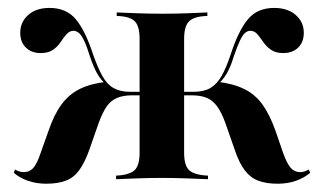

<svg xmlns="http://www.w3.org/2000/svg" viewBox="-20 -448 809 480"><path d="M674.2 11.3Q645.2 11.3 625.4 3.6Q605.6 -4 591.9 -22.2Q578.2 -40.3 567.7 -71L543.5 -140.3Q533.9 -166.9 523 -181.9Q512.1 -196.8 497.2 -203.2Q482.3 -209.7 458.9 -209.7H422.6V-218.5H464.5Q489.5 -218.5 505.6 -227.8Q521.8 -237.1 533.5 -257.3Q545.2 -277.4 556.5 -311.3Q575.8 -371 599.6 -399.6Q623.4 -428.2 665.3 -428.2Q699.2 -428.2 719.4 -410.5Q739.5 -392.7 739.5 -366.1Q739.5 -342.7 725.4 -329Q711.3 -315.3 687.9 -315.3Q669.4 -315.3 657.7 -323.4Q646 -331.5 638.3 -342.7Q630.6 -354 623.4 -362.5Q616.1 -371 605.6 -371Q599.2 -371 593.1 -366.1Q587.1 -361.3 580.2 -347.2Q573.4 -333.1 563.7 -304.8Q556.5 -280.6 546.8 -264.1Q537.1 -247.6 524.2 -237.1V-243.5Q563.7 -238.7 590.7 -225.4Q617.7 -212.1 635.9 -187.1Q654 -162.1 668.5 -121.8L687.9 -65.3Q697.6 -38.7 706.9 -28.2Q716.1 -17.7 730.6 -17.7Q741.1 -17.7 751.6 -24.2L755.6 -16.1Q740.3 -3.2 719.8 4Q699.2 11.3 674.2 11.3ZM95.2 11.3Q71 11.3 50 4Q29 -3.2 14.5 -16.1L17.7 -24.2Q28.2 -17.7 39.5 -17.7Q54 -17.7 63.3 -28.2Q72.6 -38.7 81.5 -65.3L101.6 -121.8Q115.3 -162.1 133.9 -187.1Q152.4 -212.1 179 -225.4Q205.6 -238.7 246 -243.5L245.2 -237.1Q232.3 -247.6 223 -264.1Q213.7 -280.6 205.6 -304.8Q196.8 -333.1 189.9 -347.2Q183.1 -361.3 176.6 -366.1Q170.2 -371 163.7 -371Q154 -371 146.4 -362.5Q138.7 -354 131.5 -342.7Q124.2 -331.5 112.5 -323.4Q100.8 -315.3 81.5 -315.3Q58.9 -315.3 44.8 -329Q30.6 -342.7 30.6 -366.1Q30.6 -392.7 50.4 -410.5Q70.2 -428.2 104 -428.2Q146 -428.2 169.8 -399.6Q193.5 -371 212.9 -311.3Q225 -277.4 236.3 -257.3Q247.6 -237.1 264.1 -227.8Q280.6 -218.5 304.8 -218.5H346.8V-209.7H310.5Q287.9 -209.7 272.6 -203.2Q257.3 -196.8 246.8 -181.9Q236.3 -166.9 226.6 -140.3L202.4 -71Q191.1 -40.3 177.8 -22.2Q164.5 -4 144.8 3.6Q125 11.3 95.2 11.3ZM270.2 0V-8.9Q303.2 -10.5 316.1 -22.2Q329 -33.9 329 -66.1V-350.8Q329 -383.1 316.5 -395.2Q304 -407.3 271.8 -408.1V-416.9Q288.7 -416.1 321.8 -414.9Q354.8 -413.7 387.1 -413.7Q419.4 -413.7 450.4 -414.9Q481.5 -416.1 498.4 -416.9V-408.1Q466.1 -407.3 453.2 -395.2Q440.3 -383.1 440.3 -350.8V-66.1Q440.3 -33.9 453.2 -22.2Q466.1 -10.5 500 -8.9V0Q481.5 -0.8 448.4 -2Q415.3 -3.2 383.9 -3.2Q353.2 -3.2 321 -2Q288.7 -0.8 270.2 0Z"/></svg>

Font: Playfair 144pt
Style: Bold
Weight: 700
Version: Version 2.001;gftools[0.9.30]